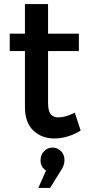

<svg xmlns="http://www.w3.org/2000/svg" viewBox="-20 -678 440 947"><path d="M378 -34Q313 5 248 5Q186 5 144.5 -34Q103 -73 103 -150V-426H28V-512H103V-658H217V-512H369V-426H217V-171Q217 -131 230 -115Q243 -99 269 -99Q302 -99 349 -122ZM239 50Q263 50 280.5 67Q298 84 298 112Q298 138 280 164L227 249H169L207 163Q180 146 180 113Q180 86 197 68Q214 50 239 50Z"/></svg>

Font: Steamflix Grotesk
Style: Regular
Weight: 400
Designer: Julieta Ulanovsky
Foundry: Julieta Ulanovsky
Version: Version 4.000;PS 004.000;hotconv 1.0.88;makeotf.lib2.5.64775